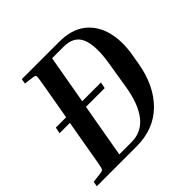

<svg xmlns="http://www.w3.org/2000/svg" viewBox="-170 -847 1014 1014"><g transform="rotate(-45 337.0 -340.0)"><path d="M118 -652 123 -680H400Q493 -680 548 -637.5Q603 -595 622.5 -522Q642 -449 626 -357L617 -304Q593 -162 511 -81Q429 0 300 0H3L8 -28L64 -35Q81 -37 85 -43.5Q89 -50 95 -84L139 -337H62L69 -372H146L185 -596Q191 -630 189 -636.5Q187 -643 172 -645ZM399 -337H259L206 -35H298Q372 -35 418 -92.5Q464 -150 482 -259L507 -412Q526 -528 502 -586.5Q478 -645 401 -645H314L266 -372H406Z"/></g></svg>

Font: Inria Serif
Style: Bold Italic
Weight: 700
Italic angle: -10°
Designer: Black Foundry Team
Foundry: Black Foundry
Version: Version 1.000; ttfautohint (v1.8.3)